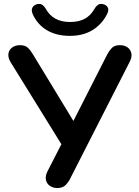

<svg xmlns="http://www.w3.org/2000/svg" viewBox="-20 -941 701 969"><path d="M269 8Q247 8 231 -3.5Q215 -15 211.5 -34.5Q208 -54 221 -79L301 -235V-195L33 -628Q20 -650 22.5 -669.5Q25 -689 41 -701Q57 -713 81 -713Q106 -713 119.5 -701Q133 -689 146 -667L363 -310H340L521 -666Q531 -685 544.5 -699Q558 -713 585 -713Q608 -713 623.5 -702Q639 -691 643 -671.5Q647 -652 633 -626L334 -39Q325 -21 310.5 -6.5Q296 8 269 8ZM333 -760Q264 -760 216 -789Q168 -818 145 -870Q137 -889 143 -901.5Q149 -914 164 -919Q180 -924 191 -918Q202 -912 212 -895Q230 -863 260 -846.5Q290 -830 334 -830Q378 -830 408 -846.5Q438 -863 456 -895Q466 -912 477 -918Q488 -924 504 -919Q519 -914 524.5 -902Q530 -890 521 -871Q495 -819 447.5 -789.5Q400 -760 333 -760Z"/></svg>

Font: Nunito ExtraLight
Style: Regular
Weight: 200
Designer: Vernon Adams
Foundry: Vernon Adams
Version: Version 3.602